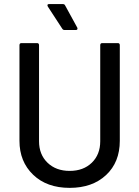

<svg xmlns="http://www.w3.org/2000/svg" viewBox="-20 -911 681 939"><path d="M320.8 7.8Q209 7.8 142.1 -56.4Q75.2 -120.6 75.2 -222.2V-689.9Q75.2 -700.2 85 -700.2H161.1Q170.9 -700.2 170.9 -689.9V-220.2Q170.9 -155.3 212.4 -115.2Q253.9 -75.2 320.8 -75.2Q387.7 -75.2 429 -115.2Q470.2 -155.3 470.2 -220.2V-689.9Q470.2 -700.2 480 -700.2H556.2Q565.9 -700.2 565.9 -689.9V-222.2Q565.9 -117.7 498.8 -54.9Q431.6 7.8 320.8 7.8ZM298.8 -883.8 357.9 -775.9Q358.9 -774.9 358.9 -771Q358.9 -764.2 350.1 -764.2H295.9Q288.1 -764.2 284.2 -771L213.9 -878.9L211.9 -884.8Q211.9 -891.1 220.2 -891.1H287.1Q295.9 -891.1 298.8 -883.8Z"/></svg>

Font: Gruenseis Font Medium
Style: Regular
Weight: 500
Designer: Jeremy Tribby
Foundry: Tribby Type
Version: Version 1.408;Glyphs 3.1.2 (3151)